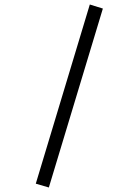

<svg xmlns="http://www.w3.org/2000/svg" viewBox="-20 -715 606 853"><path d="M197 118 139 101 379 -695 437 -677Z"/></svg>

Font: Lil Grotesk
Style: Regular
Weight: 400
Designer: Bastien Sozeau
Foundry: NBR — Bastien Sozeau
Version: Version 4.002; ttfautohint (v1.8.4.7-5d5b)